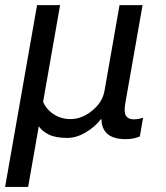

<svg xmlns="http://www.w3.org/2000/svg" viewBox="-46 -534 655 757"><path d="M-25.9 203.1H64.9L106.9 -36.1Q120.6 -16.1 147 -3.2Q173.3 9.8 219.7 9.8Q254.9 9.8 291.5 -11.7Q328.1 -33.2 351.1 -63.5H354Q354.5 -26.4 377.9 -5.9Q401.4 14.6 449.7 14.6Q467.3 14.6 481.2 11.5Q495.1 8.3 505.4 3.9L518.1 -70.3Q509.3 -66.9 500.2 -65.2Q491.2 -63.5 481.4 -63.5Q459.5 -63.5 450.7 -77.4Q441.9 -91.3 448.2 -127.9L516.1 -513.7H425.3L365.7 -174.3Q357.9 -130.9 317.4 -97.7Q276.9 -64.5 231.9 -64.5Q194.8 -64.5 165.5 -83.7Q136.2 -103 124 -132.8L190.9 -513.7H100.1Z"/></svg>

Font: Roboto Flex
Style: wght 400 wdth 100 opsz 14.0 GRAD 0.00 slnt -10.00 XTRA 468 XOPQ 96 YOPQ 79 YTLC 514 YTUC 712 YTAS 750 YTDE -203.00 YTFI 738
Weight: 400
Italic angle: -10°
Designer: Berlow after Robertson
Foundry: Google
Version: Version 3.100